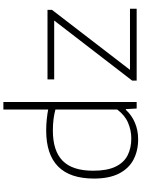

<svg xmlns="http://www.w3.org/2000/svg" viewBox="133 -982 857 1164"><g transform="rotate(-90 562.0 -399.5)"><path d="M300 9Q231 9 177.2 -19Q123.5 -47 92.8 -106.2Q62 -165.5 62 -259Q62 -548.5 354 -548.5Q388.5 -548.5 421.2 -545Q454 -541.5 480.5 -536.5V-808H526V0H486.5L483 -65.5H478.5Q447 -30.5 401 -10.8Q355 9 300 9ZM305.5 -32.5Q353.5 -32.5 399.5 -51.8Q445.5 -71 480.5 -118V-492.5Q424.5 -508 353 -508Q230 -508 169.8 -448.8Q109.5 -389.5 109.5 -264Q109.5 -179.5 133.8 -128.8Q158 -78 202.2 -55.2Q246.5 -32.5 305.5 -32.5ZM656 0V-27.5L1020 -500H663V-540.5H1084.5V-513L721 -40.5H1091.5V0Z"/></g></svg>

Font: Encode Sans Expanded ExtraLight
Style: Regular
Weight: 200
Width: 7
Designer: Multiple Designers
Foundry: Impallari Type
Version: Version 3.000; ttfautohint (v1.8.3) -l 8 -r 50 -G 200 -x 14 